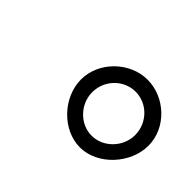

<svg xmlns="http://www.w3.org/2000/svg" viewBox="-61 -767 487 487"><g transform="rotate(45 183.0 -523.5)"><path d="M246 -402C309 -402 366 -464 366 -528C366 -592 309 -645 246 -645C183 -645 126 -590 126 -526C126 -462 183 -402 246 -402ZM246 -444C204 -444 169 -481 169 -523C169 -567 204 -602 246 -602C288 -602 323 -567 323 -523C323 -481 288 -444 246 -444Z"/></g></svg>

Font: EB Garamond
Style: Italic
Weight: 400
Italic angle: -17.2°
Designer: Georg Duffner and Octavio Pardo
Foundry: Georg Duffner
Version: Version 1.000;PS 001.000;hotconv 1.0.88;makeotf.lib2.5.64775